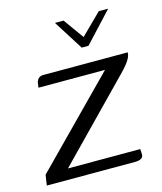

<svg xmlns="http://www.w3.org/2000/svg" viewBox="-104 -643 600 711"><g transform="rotate(-15 196.5 -287.0)"><path d="M173 -574H206L262 -496L341 -574H377L271 -460H245ZM80 -41H357L358 -26Q360 -12 351.5 -6Q343 0 326 0H-12L-6 -40L307 -358H52L54 -374Q56 -386 63 -392.5Q70 -399 81 -399H405Q405 -388 399 -376.5Q393 -365 382.5 -352.5Q372 -340 359 -327Z"/></g></svg>

Font: Genos
Style: Italic
Weight: 400
Italic angle: -8°
Version: Version 1.010